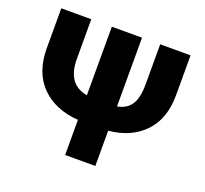

<svg xmlns="http://www.w3.org/2000/svg" viewBox="-125 -875 1092 1023"><g transform="rotate(20 421.5 -363.5)"><path d="M615.8 -727.3H788V-502.1Q788 -367.2 713.6 -289.6Q639.2 -212 512.8 -199.9V0H341.6V-199.2Q209.9 -208.5 132.5 -286.4Q55 -364.3 55 -502.1V-727.3H225.1V-502.1Q225.1 -432.5 253.2 -391Q281.2 -349.4 341.6 -338.4V-727.3H512.8V-337.7Q562.9 -345.9 589.3 -383.2Q615.8 -420.5 615.8 -502.1Z"/></g></svg>

Font: Inter UI Extra Bold
Style: Regular
Weight: 800
Designer: Rasmus Andersson
Foundry: rsms
Version: 3.2;8d6f07862